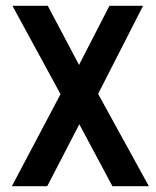

<svg xmlns="http://www.w3.org/2000/svg" viewBox="-20 -643 540 663"><path d="M357.9 -623H474.1L318.8 -318.8L494.1 0H368.2L253.9 -213.9L143.1 0H21L189 -317.9L22.9 -623H145L252.9 -418.9Z"/></svg>

Font: InconsolataGo
Style: Bold
Weight: 700
Designer: Raph Levien, Kirill Tkachev(cyreal.org)
Foundry: Raph Levien, Kirill Tkachev(cyreal.org)
Version: Version 1.015; ttfautohint (v0.92) -l 8 -r 50 -G 200 -x 14 -